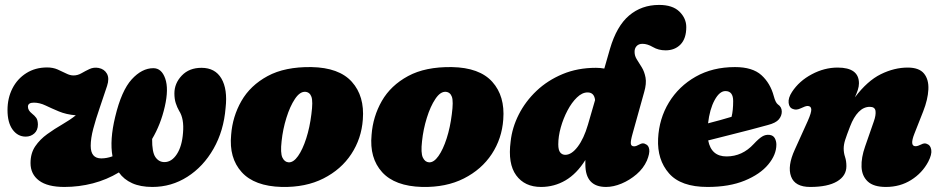

<svg xmlns="http://www.w3.org/2000/svg" viewBox="-20 -747 3824 780"><path d="M603 -470Q636.5 -470 651.2 -428Q666 -386 649.5 -314Q633 -241.5 598 -182.5Q597.5 -128.5 611.5 -108.5Q625.5 -88.5 648 -88.5Q677.5 -88.5 698.5 -120.8Q719.5 -153 723.5 -207.5Q728.5 -265 707.5 -297Q699.5 -311 694 -328Q688.5 -345 688.5 -367.5Q688.5 -408.5 718.5 -440Q748.5 -471.5 798.5 -471.5Q854 -471.5 879.5 -428Q905 -384.5 896.5 -309Q889 -215.5 847.5 -142.8Q806 -70 741.2 -28.8Q676.5 12.5 599 12.5Q550.5 12.5 516.8 -2.8Q483 -18 463 -46.5Q414 -17 357.5 -2.2Q301 12.5 241.5 12.5Q173 12.5 138.5 -13.5Q104 -39.5 104 -84.5Q104 -124.5 123.2 -152.8Q142.5 -181 172 -202.2Q201.5 -223.5 232.8 -241.5Q264 -259.5 288 -278.5Q248.5 -282 218.8 -294.5Q189 -307 165 -318.5Q141 -330 117.5 -330Q93.5 -330 93.5 -313.5Q93.5 -298.5 109.5 -286Q121 -277 127.2 -268.2Q133.5 -259.5 134 -241.5Q134 -218 119.5 -205Q105 -192 84.5 -192Q52 -192 31.2 -220.5Q10.5 -249 10.5 -300Q10.5 -348.5 30.5 -387.8Q50.5 -427 87 -450Q123.5 -473 171.5 -473Q195 -473 214 -464.8Q233 -456.5 248.8 -448.5Q264.5 -440.5 278.5 -440.5Q295.5 -440.5 311 -449.5Q326.5 -458.5 343.5 -466.5Q360.5 -474.5 380.5 -471Q404 -466.5 414.5 -447.5Q425 -428.5 415 -398Q400 -352.5 384.8 -308.2Q369.5 -264 359 -224.5Q348.5 -185 348.5 -154.5Q348.5 -103.5 391.5 -103.5Q413.5 -103.5 437 -112Q425 -178 448 -272.5Q473.5 -379 515 -424.5Q556.5 -470 603 -470Z M1245 -474.5Q1357.5 -472.5 1409.5 -414.5Q1461.5 -356.5 1454 -261.5Q1448.5 -184 1407.2 -121.2Q1366 -58.5 1294 -22Q1222 14.5 1124.5 12.5Q1013.5 9.5 961.8 -47.8Q910 -105 919 -199Q924.5 -273.5 960.8 -336.8Q997 -400 1067.2 -438Q1137.5 -476 1245 -474.5ZM1152.5 -87.5Q1172 -86.5 1190.8 -113Q1209.5 -139.5 1224 -184.5Q1238.5 -229.5 1245 -283Q1252 -335 1245.2 -353.8Q1238.5 -372.5 1220.5 -374Q1198.5 -375.5 1178.2 -345.2Q1158 -315 1143.5 -268.2Q1129 -221.5 1124 -173.5Q1118.5 -125.5 1127.2 -107Q1136 -88.5 1152.5 -87.5Z M1815.5 -474.5Q1928 -472.5 1980 -414.5Q2032 -356.5 2024.5 -261.5Q2019 -184 1977.8 -121.2Q1936.5 -58.5 1864.5 -22Q1792.5 14.5 1695 12.5Q1584 9.5 1532.2 -47.8Q1480.5 -105 1489.5 -199Q1495 -273.5 1531.2 -336.8Q1567.5 -400 1637.8 -438Q1708 -476 1815.5 -474.5ZM1723 -87.5Q1742.5 -86.5 1761.2 -113Q1780 -139.5 1794.5 -184.5Q1809 -229.5 1815.5 -283Q1822.5 -335 1815.8 -353.8Q1809 -372.5 1791 -374Q1769 -375.5 1748.8 -345.2Q1728.5 -315 1714 -268.2Q1699.5 -221.5 1694.5 -173.5Q1689 -125.5 1697.8 -107Q1706.5 -88.5 1723 -87.5Z M2608 -94.5Q2594 -63 2566 -39Q2538 -15 2505 -1.2Q2472 12.5 2442 12.5Q2358 12.5 2358 -79.5Q2358 -88.5 2358 -97Q2323 -41 2277.2 -14.2Q2231.5 12.5 2178 12.5Q2111.5 12.5 2077 -34.8Q2042.5 -82 2054.5 -172.5Q2060.5 -228.5 2087.5 -281.8Q2114.5 -335 2159.5 -377.8Q2204.5 -420.5 2265.5 -446Q2326.5 -471.5 2401 -471.5Q2418.5 -471.5 2435 -468.5L2458 -548.5Q2485 -641 2535.8 -684Q2586.5 -727 2657.5 -727Q2712.5 -727 2740.2 -699.8Q2768 -672.5 2768 -637Q2768 -590.5 2744.8 -566.5Q2721.5 -542.5 2684 -542.5Q2655 -542.5 2632.5 -555.8Q2610 -569 2590 -569Q2574.5 -569 2566 -559.5Q2557.5 -550 2558 -535.5Q2558 -520 2567.2 -505.5Q2576.5 -491 2587.2 -473.5Q2598 -456 2602.5 -431.8Q2607 -407.5 2597 -373L2550 -204.5Q2541.5 -174.5 2542.8 -163.5Q2544 -152.5 2556 -152.5Q2564.5 -152.5 2577.5 -160Q2592 -168.5 2602.5 -161.5Q2615 -157 2617.5 -140.2Q2620 -123.5 2608 -94.5ZM2248 -160.5Q2248 -137 2256 -127.5Q2264 -118 2276.5 -118Q2302 -118 2327 -151Q2352 -184 2368.5 -240.5L2397.5 -340.5Q2394 -371.5 2367 -371.5Q2345 -371.5 2323.8 -351Q2302.5 -330.5 2285.5 -298.2Q2268.5 -266 2258.2 -229.5Q2248 -193 2248 -160.5Z M3134 -159.5Q3134 -118.5 3101 -78.8Q3068 -39 3005.2 -13.2Q2942.5 12.5 2854.5 12.5Q2746 12.5 2697.8 -42.8Q2649.5 -98 2653.5 -183.5Q2657.5 -265 2697.5 -330.8Q2737.5 -396.5 2806.2 -435.5Q2875 -474.5 2966 -474.5Q3037 -474.5 3073.2 -441.8Q3109.5 -409 3123.5 -356.5Q3130.5 -330 3140 -323Q3156 -312.5 3156 -293.5Q3156 -276.5 3144 -262Q3132 -247.5 3099 -239Q3069 -230.5 3027.5 -219.8Q2986 -209 2941.2 -197.8Q2896.5 -186.5 2857 -176.5Q2869.5 -111.5 2931.5 -111.5Q2995.5 -111.5 3042 -162Q3062.5 -184 3076.5 -192.5Q3090.5 -201 3106.5 -199Q3121.5 -197 3127.8 -185.2Q3134 -173.5 3134 -159.5ZM2927 -377Q2903 -377 2883 -340Q2863 -303 2856.5 -246Q2882 -252.5 2907.2 -259.5Q2932.5 -266.5 2952 -272.5Q2958.5 -298.5 2958.5 -336.5Q2958.5 -377 2927 -377Z M3202 -304Q3186 -309 3183.8 -329Q3181.5 -349 3197.5 -373.5Q3226.5 -418 3277.8 -445.2Q3329 -472.5 3383 -472.5Q3469.5 -472.5 3469.5 -408.5Q3469.5 -396 3464.8 -381.5Q3460 -367 3453 -351.5Q3503.5 -418.5 3558.2 -445.5Q3613 -472.5 3667.5 -472.5Q3714 -472.5 3733.8 -448.2Q3753.5 -424 3751.5 -383.5Q3749.5 -343 3730.5 -294.5L3695 -204.5Q3674.5 -153 3699.5 -153Q3708.5 -153 3722 -160Q3736.5 -168 3747.5 -161.5Q3760 -157 3763.2 -138.5Q3766.5 -120 3751 -90Q3726.5 -44 3681.5 -15.8Q3636.5 12.5 3579 12.5Q3529 12.5 3505.2 -9.8Q3481.5 -32 3480 -69.2Q3478.5 -106.5 3494.5 -152L3530 -254Q3539 -279.5 3536.8 -296.2Q3534.5 -313 3513.5 -313Q3488.5 -313 3468.2 -292.2Q3448 -271.5 3433.5 -233.5Q3419.5 -197.5 3413.5 -178.5Q3407.5 -159.5 3407.5 -143.5Q3407.5 -126 3413 -109.5Q3418.5 -93 3418.5 -72Q3418.5 -32.5 3380.5 -10Q3342.5 12.5 3271.5 12.5Q3209.5 12.5 3193.8 -29.8Q3178 -72 3209 -139.5L3261.5 -255.5Q3277 -290.5 3275.8 -303.5Q3274.5 -316.5 3260.5 -316.5Q3252.5 -316.5 3233 -307Q3215.5 -298.5 3202 -304Z"/></svg>

Font: Fraunces 72pt SuperSoft Black
Style: Italic
Weight: 900
Italic angle: -16°
Version: Version 1.000;[b76b70a41]